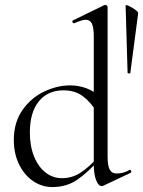

<svg xmlns="http://www.w3.org/2000/svg" viewBox="-20 -745 580 778"><path d="M36 -178Q36 -249 71 -299Q106 -349 159 -374Q212 -399 264 -399Q333 -399 386 -354L375 -287Q348 -331 316 -355Q284 -379 237 -379Q174 -379 137.5 -334.5Q101 -290 101 -208Q101 -153 118 -111Q135 -69 164.5 -46Q194 -23 231 -23Q272 -23 306 -45Q340 -67 377 -108L385 -101Q339 -49 295 -18Q251 13 192 13Q150 13 114.5 -11Q79 -35 57.5 -78.5Q36 -122 36 -178ZM452 -42Q481 -42 504 -56L506 -57Q510 -57 511.5 -52Q513 -47 510 -45L400 7Q396 9 392 9Q379 9 369.5 -15Q360 -39 360 -81V-597Q360 -633 352.5 -649Q345 -665 327 -665Q314 -665 281 -651H279Q275 -651 273.5 -655.5Q272 -660 275 -662L402 -724Q404 -725 407 -725Q410 -725 413 -722.5Q416 -720 416 -717V-110Q416 -74 424.5 -58Q433 -42 452 -42ZM540 -692 508 -449Q508 -447 502.5 -447.5Q497 -448 497 -450L489 -722Q489 -727 502 -721Q515 -715 527.5 -706Q540 -697 540 -692Z"/></svg>

Font: Cormorant
Style: Regular
Weight: 400
Designer: Christian Thalmann (Catharsis Fonts)
Foundry: Catharsis Fonts
Version: Version 4.000